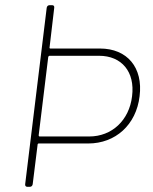

<svg xmlns="http://www.w3.org/2000/svg" viewBox="-20 -720 591 740"><path d="M365 -533H174C172 -533 170 -535 171 -537L189 -690C190 -696 187 -700 181 -700H171C165 -700 161 -696 160 -690L77 -10C76 -4 80 0 85 0H95C101 0 105 -4 106 -10L125 -163C125 -165 127 -167 129 -167H320C425 -167 505 -239 518 -349C532 -459 471 -533 365 -533ZM324 -194H132C131 -194 129 -196 129 -198L166 -501C167 -503 169 -505 171 -505H362C449 -505 501 -443 489 -349C478 -256 411 -194 324 -194Z"/></svg>

Font: Barlow Thin
Style: Italic
Weight: 250
Italic angle: -7°
Designer: Jeremy Tribby
Foundry: Tribby Type
Version: Version 1.422;hotconv 1.0.109;makeotfexe 2.5.65596